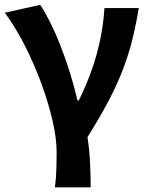

<svg xmlns="http://www.w3.org/2000/svg" viewBox="-20 -594 629 815"><path d="M213 201.1Q216.3 176.7 217.6 156.7Q218.9 136.8 219.6 112.3Q220.4 87.7 220.4 51.5Q220.4 -6.2 202.9 -82.5Q185.3 -158.7 155 -241Q124.7 -323.2 85.1 -401.1Q45.5 -479 0.5 -540L150.5 -573.5Q171.2 -542.9 193.3 -498.8Q215.4 -454.6 236.4 -401Q257.4 -347.4 276.1 -288Q294.7 -228.7 309.2 -167.3H314.2Q344.8 -228.5 367.6 -292Q390.4 -355.5 404.6 -422.6Q418.9 -489.7 423.5 -559.8H569Q557.4 -488.9 541.7 -425.8Q526 -362.7 501.9 -299.6Q477.9 -236.4 441.2 -166.5Q404.5 -96.5 351.3 -12Q359.4 40 362.2 96.7Q365 153.3 365 201.1Z"/></svg>

Font: Noto Sans TC
Style: Regular
Weight: 100
Designer: Ryoko NISHIZUKA 西塚涼子 (kana, bopomofo & ideographs); Paul D. Hunt (Latin, Greek & Cyrillic); Sandoll Communications 산돌커뮤니
Foundry: Adobe
Version: Version 2.004;hotconv 1.0.118;makeotfexe 2.5.65603